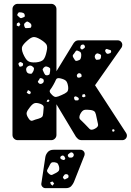

<svg xmlns="http://www.w3.org/2000/svg" viewBox="-20 -730 683 1000"><path d="M72 0Q61 0 53 -8Q45 -16 45 -27V-683Q45 -694 53 -702Q61 -710 72 -710H247Q258 -710 266 -702Q274 -694 274 -683V-359L362 -503Q364 -507 371 -513.5Q378 -520 391 -520H593Q603 -520 610 -513Q617 -506 617 -496Q617 -492 615.5 -487.5Q614 -483 612 -481L475 -286L637 -37Q641 -31 641 -24Q641 -14 634 -7Q627 0 617 0H407Q392 0 385 -7.5Q378 -15 376 -17L274 -187V-27Q274 -16 266 -8Q258 0 247 0ZM109 -650Q108 -658 104.5 -660.5Q101 -663 93 -665Q85 -666 80.5 -666Q76 -666 72 -658Q68 -651 72 -648Q76 -645 81 -640Q87 -633 95 -637Q102 -640 106 -641.5Q110 -643 109 -650ZM135 -611Q128 -616 123.5 -617.5Q119 -619 113 -613Q106 -608 105.5 -603Q105 -598 108 -590Q111 -583 115 -583.5Q119 -584 127 -584Q134 -584 138 -585Q142 -586 143 -592Q146 -604 135 -611ZM79 -614 68 -608 67 -597 79 -592 86 -603ZM190 -525Q168 -538 155 -537Q142 -536 124 -520Q103 -502 96.5 -489Q90 -476 100 -451Q112 -423 124.5 -413Q137 -403 167 -405Q197 -408 207 -420.5Q217 -433 223 -463Q229 -488 221 -499.5Q213 -511 190 -525ZM413 -498Q403 -498 400 -491Q398 -485 398 -481.5Q398 -478 403 -474Q407 -471 410 -473Q413 -475 417 -478Q424 -482 422 -489Q419 -498 413 -498ZM545 -472Q540 -474 537 -475Q534 -476 530 -472Q525 -466 531 -457Q536 -448 544 -450Q551 -452 554.5 -453.5Q558 -455 559 -462Q559 -468 555 -469Q551 -470 545 -472ZM387 -465Q378 -469 374.5 -463.5Q371 -458 365 -450Q360 -445 359 -441Q358 -437 362 -430Q367 -422 370.5 -416.5Q374 -411 384 -414Q395 -417 398.5 -422Q402 -427 403 -438Q404 -450 401 -455.5Q398 -461 387 -465ZM500 -448Q493 -451 489 -452Q485 -453 479 -448Q469 -437 477 -424Q480 -418 484.5 -418.5Q489 -419 497 -420Q505 -422 506 -433Q507 -439 506.5 -442Q506 -445 500 -448ZM90 -406Q85 -409 78 -402Q74 -398 78 -391Q80 -387 81 -384.5Q82 -382 87 -383Q93 -384 96 -385.5Q99 -387 100 -393Q101 -399 98.5 -401Q96 -403 90 -406ZM150 -383Q139 -393 126 -385Q113 -377 117 -362Q120 -347 136 -346Q144 -345 147 -348.5Q150 -352 154 -360Q157 -368 157 -373Q157 -378 150 -383ZM233 -380Q224 -384 219 -384Q214 -384 207 -377Q201 -370 202.5 -365.5Q204 -361 208 -353Q212 -344 215.5 -340.5Q219 -337 228 -338Q237 -340 238.5 -345Q240 -350 241 -359Q242 -367 241.5 -371.5Q241 -376 233 -380ZM405 -335Q405 -346 396 -348Q388 -351 382 -342Q378 -336 383 -328Q387 -324 395 -326Q400 -328 402.5 -329Q405 -330 405 -335ZM194 -323Q189 -324 187 -321.5Q185 -319 183 -314Q179 -309 177.5 -306.5Q176 -304 180 -299Q187 -290 197 -294Q209 -299 208 -310Q207 -317 204 -319Q201 -321 194 -323ZM335 -278Q332 -300 324 -308.5Q316 -317 294 -322Q276 -326 271.5 -315Q267 -304 258 -288Q249 -272 241.5 -262.5Q234 -253 247 -240Q261 -224 271.5 -225Q282 -226 301 -235Q320 -243 328.5 -250.5Q337 -258 335 -278ZM138 -254 126 -261 119 -247 132 -239 141 -245ZM421 -240 410 -238 407 -227 417 -223 426 -229ZM382 -225Q378 -227 375 -228Q372 -229 368 -226Q365 -222 365.5 -219.5Q366 -217 368 -212Q370 -206 378 -207Q383 -207 386 -207.5Q389 -208 390 -213Q391 -218 389 -220Q387 -222 382 -225ZM232 -212 226 -209 223 -200 232 -199 238 -206ZM191 -189Q171 -196 160 -192.5Q149 -189 136 -172Q122 -155 119 -143.5Q116 -132 129 -113Q139 -97 150.5 -102Q162 -107 181 -112Q194 -116 199 -121Q204 -126 205 -140Q206 -159 207.5 -170.5Q209 -182 191 -189ZM483 -118Q480 -136 475.5 -145Q471 -154 453 -157Q431 -160 419.5 -157.5Q408 -155 398 -136Q389 -117 397.5 -108Q406 -99 421 -85Q437 -69 446 -59Q455 -49 475 -60Q494 -70 490.5 -83.5Q487 -97 483 -118ZM574 -57 564 -55 565 -46 571 -44 577 -48ZM217 250Q208 250 201.5 243.5Q195 237 195 228L216 89Q218 75 228.5 62.5Q239 50 259 50H399Q408 50 414.5 56.5Q421 63 421 72Q421 76 420 79L365 218Q361 228 351.5 239Q342 250 322 250ZM357 65Q351 61 342 68Q337 72 334.5 74.5Q332 77 334 83Q337 90 340.5 90.5Q344 91 351 91Q361 90 364 80Q366 71 357 65ZM316 86Q311 79 305 80Q295 83 294 90Q293 97 303 101Q308 103 311 103.5Q314 104 318 100Q321 96 319.5 93.5Q318 91 316 86ZM288 140Q285 128 281 122.5Q277 117 264 115Q252 114 247 118Q242 122 237 134Q230 147 226 155Q222 163 233 173Q244 184 252 180.5Q260 177 273 170Q284 164 287 158Q290 152 288 140ZM330 178Q320 175 315 181Q311 187 308.5 190.5Q306 194 311 200Q315 206 319 204Q323 202 329 199Q337 197 337 189Q337 180 330 178ZM262 225 253 215 241 220 245 230 254 237Z"/></svg>

Font: Rubik Moonrocks
Style: Regular
Weight: 400
Designer: Hubert and Fischer, NaN
Foundry: Hubert and Fischer, NaN
Version: Version 2.200